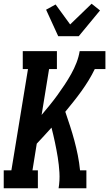

<svg xmlns="http://www.w3.org/2000/svg" viewBox="-38 -1009 585 1029"><path d="M-18 0V-96H23L112 -639H84V-735H267V-639H225L185 -393Q207 -419 228.5 -445.5Q250 -472 270 -499.5Q290 -527 308.5 -555Q327 -583 343.5 -612.5Q360 -642 372 -673Q384 -704 389 -735H527V-639H470Q455 -608 437 -578.5Q419 -549 398.5 -520.5Q378 -492 356 -464.5Q334 -437 312 -410Q325 -372 337.5 -333.5Q350 -295 360.5 -256Q371 -217 379 -177Q387 -137 391 -96H425V0H276Q283 -42 280.5 -84Q278 -126 271.5 -166Q265 -206 256.5 -246Q248 -286 238 -325Q218 -303 198.5 -281.5Q179 -260 159 -239L136 -96H165V0ZM274 -815 209 -957 260 -985 338 -878 453 -989 498 -953 384 -815Z"/></svg>

Font: Iosevka Curly Slab
Style: Bold Italic
Weight: 700
Italic angle: -9°
Monospace: yes
Designer: Belleve Invis
Foundry: Belleve Invis
Version: Version 22.1.2; ttfautohint (v1.8.4)